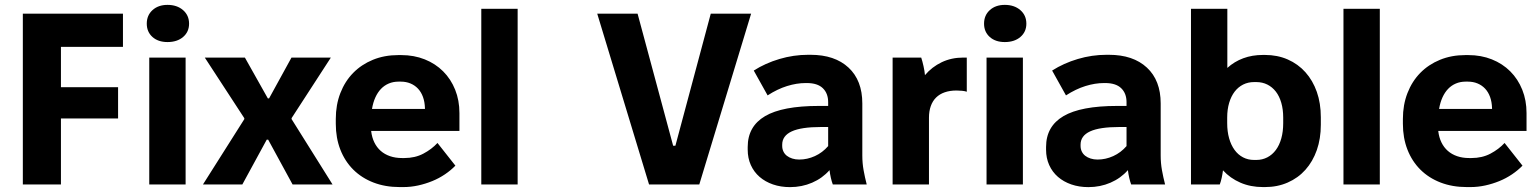

<svg xmlns="http://www.w3.org/2000/svg" viewBox="-20 -756 6304 787"><path d="M73.6 0H229.8V-270.4H464V-398.6H229.8V-564H484V-700H73.6Z M591.8 0H740.8V-520H591.8ZM666.6 -583.6Q706.2 -583.6 730.6 -604.5Q755 -625.4 755 -659Q755 -693.2 730.3 -714.6Q705.6 -736 666.6 -736Q628.8 -736 605.2 -714.6Q581.6 -693.2 581.6 -659Q581.6 -625.4 604.9 -604.5Q628.2 -583.6 666.6 -583.6Z M812 0H973.4L1073.4 -183.6H1079.2L1179.2 0H1343L1175.2 -267.8V-271.8L1336.2 -520H1174.8L1083 -352.8H1077.8L983.8 -520H819.4L981.4 -271.6V-267.6Z M1618 10.8H1633.8Q1664 10.8 1694 4.2Q1724 -2.4 1751.7 -13.7Q1779.4 -25 1803.7 -41.4Q1828 -57.8 1846.6 -77L1773.2 -170Q1749.4 -144.2 1715.3 -126.2Q1681.2 -108.2 1637.4 -108.2H1628Q1601 -108.2 1578.8 -115.8Q1556.6 -123.4 1540.5 -137.6Q1524.4 -151.8 1514.4 -172.3Q1504.4 -192.8 1501.4 -218.6V-219.2H1863.2V-292.6Q1863.2 -344.6 1845.7 -388.2Q1828.2 -431.8 1796.5 -463.5Q1764.8 -495.2 1720.9 -512.7Q1677 -530.2 1624.6 -530.2H1612.4Q1555.6 -530.2 1508.5 -510.9Q1461.4 -491.6 1427.6 -457.1Q1393.8 -422.6 1375.1 -374.4Q1356.4 -326.2 1356.4 -268.4V-248.8Q1356.4 -190.4 1375.1 -142.6Q1393.8 -94.8 1428.2 -60.6Q1462.6 -26.4 1510.9 -7.8Q1559.2 10.8 1618 10.8ZM1504.8 -309.6Q1509.2 -336 1518.6 -356.7Q1528 -377.4 1541.7 -391.7Q1555.4 -406 1573.6 -413.7Q1591.8 -421.4 1613.4 -421.4H1622.8Q1644.4 -421.4 1662.3 -414Q1680.2 -406.6 1693.3 -392.7Q1706.4 -378.8 1713.7 -358.7Q1721 -338.6 1721.8 -313.2V-309.6Z M1952.8 0H2101.8V-720H1952.8Z M2640.4 0H2846.4L3058.8 -700H2893.4L2748.4 -158.6H2739.2L2593.4 -700H2428Z M3218.2 11Q3266.8 11 3308.9 -7.2Q3351 -25.4 3380.2 -58.6Q3382.2 -42.2 3385.7 -26.9Q3389.2 -11.6 3393.6 0H3532.6Q3525 -29.6 3519.8 -58.5Q3514.6 -87.4 3514.6 -118.6V-332Q3514.6 -426.4 3458.1 -478.9Q3401.6 -531.4 3302.2 -531.4H3292.6Q3232.8 -531.4 3174.9 -514.2Q3117 -497 3069.6 -466.8L3126.4 -365Q3166.6 -391 3206.1 -403.3Q3245.6 -415.6 3282.2 -415.6H3287Q3331 -415.6 3352.8 -394.4Q3374.6 -373.2 3374.6 -337.4V-321.8H3336.2Q3187 -321.8 3115.9 -279.9Q3044.8 -238 3044.8 -153.6V-142.4Q3044.8 -108 3057.6 -79.5Q3070.4 -51 3093.5 -31Q3116.6 -11 3148.4 0Q3180.2 11 3218.2 11ZM3255.8 -102Q3240.4 -102 3227.3 -106.2Q3214.2 -110.4 3205.1 -117.6Q3196 -124.8 3191.1 -135.2Q3186.2 -145.6 3186.2 -158V-163Q3186.2 -199.4 3225.2 -217.4Q3264.2 -235.4 3345.2 -235.4H3374.6V-157.2Q3351.4 -130.4 3320.2 -116.2Q3289 -102 3255.8 -102Z M3638.8 0H3787.8V-273.6Q3787.8 -300 3795.2 -321Q3802.6 -342 3817 -356.2Q3831.4 -370.4 3852.5 -377.7Q3873.6 -385 3900.4 -385Q3911.4 -385 3923.1 -383.9Q3934.8 -382.8 3942.8 -380V-520H3928.4Q3879.8 -520 3839.9 -500.9Q3800 -481.8 3771.4 -448Q3770 -464.4 3765.5 -484.6Q3761 -504.8 3756 -520H3638.8Z M4023.8 0H4172.8V-520H4023.8ZM4098.6 -583.6Q4138.2 -583.6 4162.6 -604.5Q4187 -625.4 4187 -659Q4187 -693.2 4162.3 -714.6Q4137.6 -736 4098.6 -736Q4060.8 -736 4037.2 -714.6Q4013.6 -693.2 4013.6 -659Q4013.6 -625.4 4036.9 -604.5Q4060.2 -583.6 4098.6 -583.6Z M4441.2 11Q4489.8 11 4531.9 -7.2Q4574 -25.4 4603.2 -58.6Q4605.2 -42.2 4608.7 -26.9Q4612.2 -11.6 4616.6 0H4755.6Q4748 -29.6 4742.8 -58.5Q4737.6 -87.4 4737.6 -118.6V-332Q4737.6 -426.4 4681.1 -478.9Q4624.6 -531.4 4525.2 -531.4H4515.6Q4455.8 -531.4 4397.9 -514.2Q4340 -497 4292.6 -466.8L4349.4 -365Q4389.6 -391 4429.1 -403.3Q4468.6 -415.6 4505.2 -415.6H4510Q4554 -415.6 4575.8 -394.4Q4597.6 -373.2 4597.6 -337.4V-321.8H4559.2Q4410 -321.8 4338.9 -279.9Q4267.8 -238 4267.8 -153.6V-142.4Q4267.8 -108 4280.6 -79.5Q4293.4 -51 4316.5 -31Q4339.6 -11 4371.4 0Q4403.2 11 4441.2 11ZM4478.8 -102Q4463.4 -102 4450.3 -106.2Q4437.2 -110.4 4428.1 -117.6Q4419 -124.8 4414.1 -135.2Q4409.2 -145.6 4409.2 -158V-163Q4409.2 -199.4 4448.2 -217.4Q4487.2 -235.4 4568.2 -235.4H4597.6V-157.2Q4574.4 -130.4 4543.2 -116.2Q4512 -102 4478.8 -102Z M5156.8 10.8H5165.2Q5216 10.8 5258.3 -7.8Q5300.7 -26.3 5330.9 -60.1Q5361.1 -93.9 5377.6 -140.9Q5394 -187.8 5394 -244.6V-275.4Q5394 -332.7 5377.6 -379.4Q5361.1 -426.2 5330.9 -459.9Q5300.7 -493.7 5258.3 -512.3Q5216 -530.8 5165.2 -530.8H5156.8Q5112.8 -530.8 5076.1 -517.2Q5039.4 -503.6 5010.8 -477.6V-720H4861.8V0H4979.8Q4984.2 -11.2 4987.6 -26.9Q4991 -42.6 4993 -57.8Q5022.8 -25.2 5064.5 -7.2Q5106.2 10.8 5156.8 10.8ZM5120.4 -100.4Q5095.5 -100.4 5075.1 -111.1Q5054.8 -121.7 5040.4 -141.5Q5026 -161.2 5018.1 -189.1Q5010.2 -217 5010.2 -251.2V-274.2Q5010.2 -307.3 5018.3 -334.5Q5026.4 -361.6 5040.8 -380.4Q5055.2 -399.1 5075.5 -409.4Q5095.9 -419.6 5120.4 -419.6H5129.6Q5154.3 -419.6 5174.8 -409.4Q5195.2 -399.1 5209.7 -380.4Q5224.2 -361.6 5232 -334.5Q5239.8 -307.3 5239.8 -274.2V-251.2Q5239.8 -216.6 5232 -188.7Q5224.2 -160.8 5209.7 -141.3Q5195.2 -121.7 5174.8 -111.1Q5154.3 -100.4 5129.6 -100.4Z M5486.8 0H5635.8V-720H5486.8Z M5992 10.8H6007.8Q6038 10.8 6068 4.2Q6098 -2.4 6125.7 -13.7Q6153.4 -25 6177.7 -41.4Q6202 -57.8 6220.6 -77L6147.2 -170Q6123.4 -144.2 6089.3 -126.2Q6055.2 -108.2 6011.4 -108.2H6002Q5975 -108.2 5952.8 -115.8Q5930.6 -123.4 5914.5 -137.6Q5898.4 -151.8 5888.4 -172.3Q5878.4 -192.8 5875.4 -218.6V-219.2H6237.2V-292.6Q6237.2 -344.6 6219.7 -388.2Q6202.2 -431.8 6170.5 -463.5Q6138.8 -495.2 6094.9 -512.7Q6051 -530.2 5998.6 -530.2H5986.4Q5929.6 -530.2 5882.5 -510.9Q5835.4 -491.6 5801.6 -457.1Q5767.8 -422.6 5749.1 -374.4Q5730.4 -326.2 5730.4 -268.4V-248.8Q5730.4 -190.4 5749.1 -142.6Q5767.8 -94.8 5802.2 -60.6Q5836.6 -26.4 5884.9 -7.8Q5933.2 10.8 5992 10.8ZM5878.8 -309.6Q5883.2 -336 5892.6 -356.7Q5902 -377.4 5915.7 -391.7Q5929.4 -406 5947.6 -413.7Q5965.8 -421.4 5987.4 -421.4H5996.8Q6018.4 -421.4 6036.3 -414Q6054.2 -406.6 6067.3 -392.7Q6080.4 -378.8 6087.7 -358.7Q6095 -338.6 6095.8 -313.2V-309.6Z"/></svg>

Font: Fixel Variable
Style: Regular
Weight: 100
Width: 3
Designer: AlfaBravo + MacPaw
Foundry: Kyrylo Tkachov, Marchela Mozhyna, Serhii Makarenko, Maria Weinstein, Zakhar Kryvoshyya
Version: Version 1.211